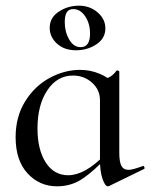

<svg xmlns="http://www.w3.org/2000/svg" viewBox="-20 -645 530 676"><path d="M35 -162Q35 -234 68.5 -288Q102 -342 154.5 -370.5Q207 -399 262 -399Q297 -399 329 -386Q361 -373 383 -350L332 -292Q332 -329 304 -354Q276 -379 237 -379Q181 -379 146.5 -327Q112 -275 112 -193Q112 -118 141 -73Q170 -28 220 -28Q279 -28 349 -100L357 -93Q313 -45 272.5 -17Q232 11 181 11Q119 11 77 -34.5Q35 -80 35 -162ZM332 -81V-360Q356 -368 368 -375Q380 -382 390 -396Q391 -397 393 -397Q395 -397 397.5 -395.5Q400 -394 400 -393V-107Q400 -75 407.5 -61Q415 -47 433 -47Q446 -47 482 -60L484 -61Q487 -61 488.5 -56Q490 -51 487 -50L364 10L360 11Q350 11 341 -15Q332 -41 332 -81ZM155 -547Q155 -583 187 -604Q219 -625 258 -625Q296 -625 323.5 -601.5Q351 -578 351 -545Q351 -510 319.5 -489Q288 -468 248 -468Q206 -468 180.5 -491.5Q155 -515 155 -547ZM297 -527Q297 -562 280 -587.5Q263 -613 238 -613Q222 -613 215 -601.5Q208 -590 208 -567Q208 -533 223.5 -506Q239 -479 264 -479Q297 -479 297 -527Z"/></svg>

Font: Cormorant Infant Medium
Style: Regular
Weight: 500
Designer: Christian Thalmann (Catharsis Fonts)
Foundry: Catharsis Fonts
Version: Version 4.000